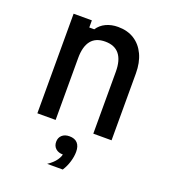

<svg xmlns="http://www.w3.org/2000/svg" viewBox="-154 -727 958 1087"><g transform="rotate(20 325.0 -183.0)"><path d="M107 0V-600H217V-557H247Q266 -586 298 -601Q330 -616 370 -616Q427 -616 468 -590Q509 -564 531.5 -516Q554 -468 554 -403V0H444V-373Q444 -442 415.5 -477.5Q387 -513 330 -513Q273 -513 245 -477.5Q217 -442 217 -373V0ZM323 170Q295 170 278.5 155Q262 140 262 115Q262 90 278.5 75Q295 60 323 60Q351 60 367.5 75Q384 90 384 115Q384 140 367.5 155Q351 170 323 170ZM257 250Q290 228 306.5 204Q323 180 323 162V60Q355 60 371.5 78Q388 96 388 130Q388 158 378.5 190Q369 222 351 250Z"/></g></svg>

Font: Martian Mono SemiCondensed
Style: Regular
Weight: 400
Width: 4
Designer: Roman Shamin
Foundry: Evil Martians
Version: Version 1.000